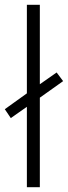

<svg xmlns="http://www.w3.org/2000/svg" viewBox="-38 -780 283 800"><path d="M74 0H128V-373L225 -442L198 -478L128 -429V-760H74V-391L-18 -325L7 -288L74 -335Z"/></svg>

Font: Noto Sans Arabic ExtCond Light
Style: Regular
Weight: 300
Width: 2
Designer: Monotype Design Team, Nadine Chahine, Nizar Qandah and Khaled Hosny
Foundry: Monotype Imaging Inc.
Version: Version 2.012